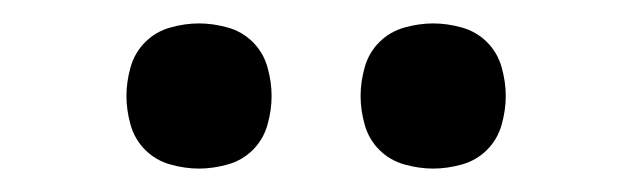

<svg xmlns="http://www.w3.org/2000/svg" viewBox="-20 -752 540 164"><path d="M350 -608Q338 -608 325.5 -611.5Q313 -615 304 -624Q295 -633 291.5 -645.5Q288 -658 288 -670Q288 -682 291.5 -694.5Q295 -707 304 -716Q313 -725 325.5 -728.5Q338 -732 350 -732Q362 -732 374.5 -728.5Q387 -725 396 -716Q405 -707 408.5 -694.5Q412 -682 412 -670Q412 -658 408.5 -645.5Q405 -633 396 -624Q387 -615 374.5 -611.5Q362 -608 350 -608ZM150 -608Q138 -608 125.5 -611.5Q113 -615 104 -624Q95 -633 91.5 -645.5Q88 -658 88 -670Q88 -682 91.5 -694.5Q95 -707 104 -716Q113 -725 125.5 -728.5Q138 -732 150 -732Q162 -732 174.5 -728.5Q187 -725 196 -716Q205 -707 208.5 -694.5Q212 -682 212 -670Q212 -658 208.5 -645.5Q205 -633 196 -624Q187 -615 174.5 -611.5Q162 -608 150 -608Z"/></svg>

Font: Iosevka Term Curly
Style: Regular
Weight: 400
Designer: Belleve Invis
Foundry: Belleve Invis
Version: Version 32.3.0